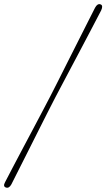

<svg xmlns="http://www.w3.org/2000/svg" viewBox="-55 -767 511 922"><path d="M210 -298Q195 -269 174 -227.8Q153 -186.5 129.2 -139Q105.5 -91.5 81.2 -43.5Q57 4.5 35.8 46.5Q14.5 88.5 -0.5 118.5Q-11.5 138.5 -26.5 133.5Q-42 128.5 -30.5 107.5Q-15.5 78.5 6.2 37Q28 -4.5 53.2 -52Q78.5 -99.5 103.5 -146.8Q128.5 -194 150.2 -235.2Q172 -276.5 187 -305.5Q202 -334.5 223.5 -377.2Q245 -420 269.5 -468.8Q294 -517.5 318.8 -566.5Q343.5 -615.5 365 -658Q386.5 -700.5 401.5 -730Q413 -751.5 428 -746Q441.5 -741 431 -717.5Q410.5 -678 381 -621.8Q351.5 -565.5 319.2 -504.5Q287 -443.5 258 -389Q229 -334.5 210 -298Z"/></svg>

Font: Fraunces 144pt S050 Light
Style: Italic
Weight: 300
Italic angle: -16°
Version: Version 1.000; ttfautohint (v1.8.3)